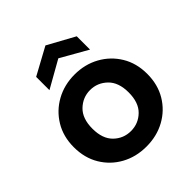

<svg xmlns="http://www.w3.org/2000/svg" viewBox="-202 -843 980 980"><g transform="rotate(-45 288.0 -353.0)"><path d="M288 12Q213 12 153 -21Q93 -54 58 -112.5Q23 -171 23 -248Q23 -325 58.5 -383.5Q94 -442 154 -475Q214 -508 288 -508Q362 -508 422 -475Q482 -442 517.5 -383.5Q553 -325 553 -248Q553 -171 518 -112.5Q483 -54 423 -21Q363 12 288 12ZM288 -100Q342 -100 380.5 -137.5Q419 -175 419 -248Q419 -321 380 -358.5Q341 -396 288 -396Q235 -396 196 -358.5Q157 -321 157 -248Q157 -175 195.5 -137.5Q234 -100 288 -100ZM141 -542V-638L288 -718L434 -638V-542L288 -625Z"/></g></svg>

Font: HostGroteskBold
Style: Bold
Weight: 700
Designer: Doukan Karapınar based on Poppins by Indian Type Foundry, Jonny Pinhorn
Foundry: Element Type
Version: Version 1.001; ttfautohint (v1.8.4.7-5d5b)